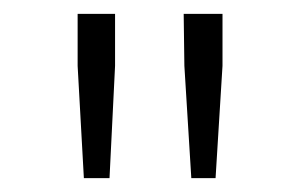

<svg xmlns="http://www.w3.org/2000/svg" viewBox="-20 -785 435 277"><path d="M101 -528 92 -690V-765H146V-690L138 -528ZM256 -528 246 -690 245 -765H301V-690L291 -528Z"/></svg>

Font: Noto Sans SC Thin ExtraLight
Style: Regular
Weight: 250
Version: Version 2.004-H2;hotconv 1.0.118;makeotfexe 2.5.65603